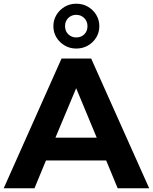

<svg xmlns="http://www.w3.org/2000/svg" viewBox="-29 -1016 825 1036"><path d="M270 -273H493L382 -540ZM544 -150H219L157 0H-9L303 -700H463L776 0H606ZM382 -754Q348 -754 320 -770.5Q292 -787 275.5 -814Q259 -841 259 -875Q259 -908 275.5 -935.5Q292 -963 320 -979.5Q348 -996 382 -996Q418 -996 446 -979.5Q474 -963 490.5 -935.5Q507 -908 507 -875Q507 -841 490.5 -814Q474 -787 446 -770.5Q418 -754 382 -754ZM382 -814Q409 -814 426 -831Q443 -848 443 -875Q443 -901 425.5 -918.5Q408 -936 382 -936Q357 -936 339.5 -919Q322 -902 322 -875Q322 -848 339.5 -831Q357 -814 382 -814Z"/></svg>

Font: Montserrat Z
Style: Bold
Weight: 700
Designer: Julieta Ulanovsky
Foundry: Julieta Ulanovsky
Version: Version 8.000